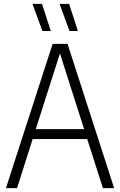

<svg xmlns="http://www.w3.org/2000/svg" viewBox="-20 -965 616 985"><path d="M10.5 0 250 -740H326.5L565.5 0H508L427.5 -251.5H147.5L67.5 0ZM163.5 -302.5H411.5L287.5 -691ZM336.5 -806 285.5 -945H334.5L379.5 -806ZM197.5 -806 146.5 -945H195.5L240.5 -806Z"/></svg>

Font: Encode Sans Condensed Light
Style: Regular
Weight: 300
Width: 3
Designer: Multiple Designers
Foundry: Impallari Type
Version: Version 3.000; ttfautohint (v1.8.3) -l 8 -r 50 -G 200 -x 14 